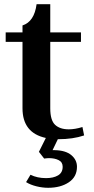

<svg xmlns="http://www.w3.org/2000/svg" viewBox="-20 -652 445 913"><path d="M346 141Q346 189 307 215Q268 241 209 241Q182 241 153.5 234Q125 227 104 214L125 179Q157 195 199 195Q234 195 256 182Q278 169 278 141Q278 119 259 109.5Q240 100 213 100Q204 100 190 102L165 70L198 4Q87 -20 87 -137V-453H7V-498H87V-531Q143 -549 154 -632H219V-498H365V-453H219V-137Q219 -80 242 -58.5Q265 -37 307 -37Q337 -37 372 -48L380 -8Q327 10 257 10H255L230 62H240Q292 63 319 85.5Q346 108 346 141Z"/></svg>

Font: Trirong SemiBold
Style: Regular
Weight: 600
Designer: Katatrad Team
Foundry: CadsonDemak
Version: Version 1.001